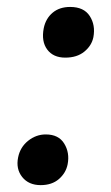

<svg xmlns="http://www.w3.org/2000/svg" viewBox="-20 -522 320 553"><path d="M168 -356Q133.3 -356 116 -379.4Q98.6 -402.8 106 -440.9Q111.8 -468.8 131.6 -485.4Q151.4 -502 182.1 -502Q221.7 -502 238.5 -475.8Q255.4 -449.7 249 -415Q244.1 -390.6 222.9 -373.3Q201.7 -356 168 -356ZM97.2 11.2Q62.5 11.2 43.9 -12.2Q25.4 -35.6 32.2 -68.8Q38.1 -98.1 61 -116.5Q84 -134.8 111.8 -134.8Q148.9 -134.8 165 -108.4Q181.2 -82 174.8 -48.8Q169.9 -23.9 149.7 -6.3Q129.4 11.2 97.2 11.2Z"/></svg>

Font: Shantell Sans Normal
Style: Italic
Weight: 400
Italic angle: -11.31°
Designer: Stephen Nixon, Anya Danilova, Shantell Martin
Foundry: Arrow Type
Version: Version 1.006;[559af2be0]